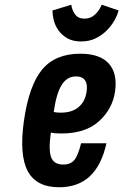

<svg xmlns="http://www.w3.org/2000/svg" viewBox="-20 -779 520 809"><path d="M80.6 -268.3Q60.6 -125.6 97 -57.8Q133.4 10 229.1 10Q308.7 10 358.1 -35.9Q407.6 -81.7 428.6 -175.3H321.7Q309 -123.7 293.1 -104.6Q277.1 -85.6 246.6 -85.6Q207.4 -85.6 195.6 -116.1Q183.9 -146.6 194.3 -220.4Q203.4 -218.1 215.2 -217.4Q227 -216.6 238.9 -216.6Q340.3 -216.6 397.4 -268.4Q454.4 -320.3 465 -394.6Q475.4 -470 438.2 -511.4Q401 -552.7 318.1 -552.7Q213 -552.7 157.4 -485.8Q101.9 -418.9 80.6 -268.3ZM300.4 -457.1Q326.4 -457.1 338.1 -440.8Q349.7 -424.4 344.9 -393.3Q339 -350.9 311 -327.6Q283 -304.3 236.4 -304.3Q229.4 -304.3 223.1 -304.7Q216.9 -305.1 206.3 -307.1Q217.3 -385 239.9 -421.1Q262.6 -457.1 300.4 -457.1ZM321.9 -604.3Q356.3 -604.3 383.2 -617.6Q410.1 -630.9 429.9 -650.7Q449.6 -670.6 462.2 -693.1Q474.9 -715.7 479.7 -735L408.6 -759.1Q398.9 -735.1 380.5 -717.8Q362.1 -700.4 336 -700.4Q310.1 -700.4 296.9 -717.8Q283.6 -735.1 280.4 -759.1L201.3 -735Q201.1 -715.7 206.9 -692.8Q212.7 -669.9 226.8 -650.4Q240.9 -630.9 264 -617.6Q287.1 -604.3 321.9 -604.3Z"/></svg>

Font: Secuela ExtLt
Style: Italic
Weight: 200
Italic angle: -8°
Designer: Fernando Haro
Foundry: deFharo
Version: Version 1.704